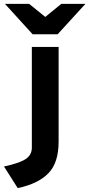

<svg xmlns="http://www.w3.org/2000/svg" viewBox="-86 -752 458 986"><path d="M5 214 -65.5 103Q14 86 45.8 64.8Q77.5 43.5 77.5 6.5V-511H215V-24Q215 83 163 137.2Q111 191.5 5 214ZM81.5 -576 -60.5 -732H64L146.5 -665L228.5 -732H352.5L210 -576Z"/></svg>

Font: Overpass ExtraBold
Style: Regular
Weight: 800
Designer: Delve Withrington, Dave Bailey, Thomas Jockin
Foundry: Delve Fonts LLC
Version: Version 4.000; ttfautohint (v1.8.3)